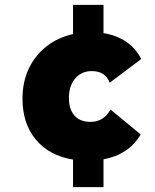

<svg xmlns="http://www.w3.org/2000/svg" viewBox="-20 -654 640 794"><path d="M282 120V6Q184 -10 128.5 -76.5Q73 -143 73 -246Q73 -315 99 -370Q125 -425 172 -462Q219 -499 282 -513V-634H408V-517Q518 -499 564 -410L434 -312Q415 -360 360 -360Q317 -360 291 -329.5Q265 -299 265 -249Q265 -202 288 -176Q311 -150 354 -150Q409 -150 437 -201L562 -98Q513 -15 408 5V120Z"/></svg>

Font: Livvic Black
Style: Regular
Weight: 900
Designer: Jacques Le Bailly, Baron von Fonthausen
Version: Version 1.001; ttfautohint (v1.8.2)